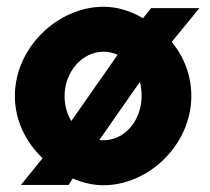

<svg xmlns="http://www.w3.org/2000/svg" viewBox="-20 -525 620 568"><path d="M24 -241C24 -170 55 -106 106 -57L42 22H183L195 3C223 15 254 23 286 23C420 23 546 -97 546 -241C546 -301 525 -356 488 -401L570 -501H427L403 -471C368 -492 328 -505 286 -505C152 -505 24 -385 24 -241ZM191 -167C178 -188 171 -214 171 -241C171 -312 223 -372 286 -372C301 -372 314 -369 328 -363ZM274 -111 394 -283C397 -271 399 -256 399 -241C399 -170 350 -110 286 -110C283 -110 278 -110 274 -111Z"/></svg>

Font: Bluebird
Style: SfBdNrw
Weight: 700
Designer: Jasper
Foundry: Cannot Into Space Fonts
Version: Version 0.98